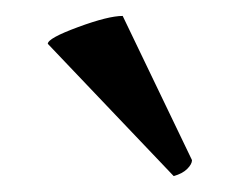

<svg xmlns="http://www.w3.org/2000/svg" viewBox="-20 -736 306 241"><path d="M134 -716 221 -535Q221 -530 215 -524Q209 -518 198 -515L40 -681Q40 -688 78 -702Q116 -716 134 -716Z"/></svg>

Font: Lusitana
Style: Regular
Weight: 400
Designer: Ana Paula Megda
Foundry: Ana Paula Megda
Version: Version 1.001; ttfautohint (v1.4.1)